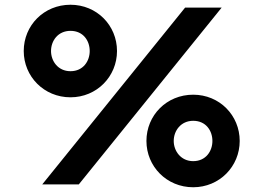

<svg xmlns="http://www.w3.org/2000/svg" viewBox="-20 -777 1110 809"><path d="M277 -367C388 -367 473 -455 473 -562C473 -670 388 -757 277 -757C165 -757 80 -670 80 -562C80 -455 165 -367 277 -367ZM312 0 914 -745H760L158 0ZM277 -477C224 -477 195 -520 195 -562C195 -605 224 -647 277 -647C331 -647 358 -605 358 -562C358 -520 331 -477 277 -477ZM794 12C905 12 990 -76 990 -183C990 -291 905 -378 794 -378C682 -378 597 -291 597 -183C597 -76 682 12 794 12ZM794 -98C742 -98 712 -141 712 -183C712 -226 742 -268 794 -268C848 -268 875 -226 875 -183C875 -141 848 -98 794 -98Z"/></svg>

Font: Plus Jakarta Sans ExtraBold
Style: Regular
Weight: 800
Designer: Gumpita Rahayu
Foundry: Tokotype
Version: Version 2.071;gftools[0.9.30]